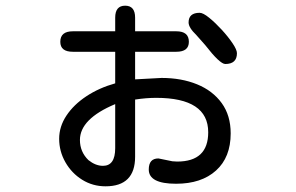

<svg xmlns="http://www.w3.org/2000/svg" viewBox="-20 -618 1040 675"><path d="M351 37Q306 37 269 14Q232 -9 210 -47.5Q188 -86 188 -130Q188 -173 213.5 -211.5Q239 -250 283.5 -279.5Q328 -309 385 -325V-436H236Q192 -436 192 -471Q192 -508 236 -508H385V-556Q385 -598 420 -598Q455 -598 455 -556V-508H600Q644 -508 644 -471Q644 -436 600 -436H455V-339L548 -344Q618 -344 673 -321.5Q728 -299 759.5 -255.5Q791 -212 791 -149Q791 -65 739.5 -18.5Q688 28 599 28Q503 28 503 -22Q503 -61 537 -61L586 -51L603 -50Q712 -50 712 -153Q712 -274 529 -274Q494 -274 455 -268V-67Q455 37 351 37ZM772 -393Q753 -393 701 -460L670 -495Q643 -521 643 -539Q643 -573 682 -573Q694 -573 715.5 -555.5Q737 -538 759.5 -513.5Q782 -489 797.5 -466Q813 -443 813 -431Q813 -393 772 -393ZM342 -35Q385 -35 385 -97V-252Q261 -200 261 -126Q261 -84 291 -55Q316 -35 342 -35Z"/></svg>

Font: Huninn
Style: Regular
Weight: 400
Designer: justfont
Foundry: justfont
Version: Version 1.003